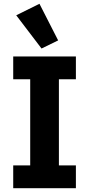

<svg xmlns="http://www.w3.org/2000/svg" viewBox="-20 -997 472 1017"><path d="M382 0H50V-121H140V-577H50V-698H382V-577H292V-121H382ZM200 -740 66 -916 189 -977 288 -783Z"/></svg>

Font: IBM Plex Sans
Style: Regular
Weight: 400
Designer: Mike Abbink, Paul van der Laan, Pieter van Rosmalen
Foundry: Bold Monday
Version: Version 3.201